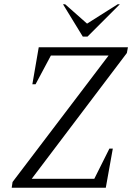

<svg xmlns="http://www.w3.org/2000/svg" viewBox="-20 -882 656 902"><path d="M35 0 39 -27 490 -621H219L147 -486H132L162 -660H581L576 -633L129 -42H423L494 -184H510L477 0ZM369 -710 276 -862H286L389 -771L533 -862H543L391 -710Z"/></svg>

Font: Spectral SC Light
Style: Italic
Weight: 300
Italic angle: -10°
Designer: Jean-Baptiste Levee
Foundry: Production Type
Version: Version 2.001